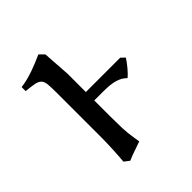

<svg xmlns="http://www.w3.org/2000/svg" viewBox="-144 -558 662 662"><g transform="rotate(-45 186.5 -227.5)"><path d="M171.4 -261.2H338.9L353 -247.6Q348.6 -240.7 342.8 -232.9Q336.9 -225.1 330.6 -217.5Q324.2 -210 318.1 -203.6Q312 -197.3 307.1 -193.4Q299.8 -200.7 291.5 -205.6Q283.2 -210.4 272.2 -213.9Q261.2 -217.3 246.3 -218.8Q231.4 -220.2 210.9 -220.2H171.4V-147.5Q171.4 -130.4 171.9 -115.2Q171.9 -98.1 172.4 -84.5Q172.9 -70.8 174.3 -58.6Q175.8 -46.4 177.5 -34.7Q179.2 -22.9 181.2 -10.7Q164.6 -4.4 147.2 1.2Q129.9 6.8 112.3 14.6L93.3 0Q94.2 -9.8 95.2 -23.7Q96.2 -37.6 96.9 -52.5Q97.7 -67.4 98.1 -81.8Q98.6 -96.2 98.6 -107.4V-332.5Q98.6 -357.9 97.2 -372.3Q95.7 -386.7 88.9 -394.3Q82 -401.9 67.6 -404.8Q53.2 -407.7 26.9 -410.2V-429.7Q44.4 -432.1 59.3 -436Q74.2 -439.9 88.4 -444.8Q102.5 -449.7 116.9 -455.6Q131.3 -461.4 147.5 -468.8L164.6 -451.7Q166 -423.3 168 -400.9Q168.9 -391.1 169.4 -381.8Q169.9 -372.6 170.4 -365.7Q170.9 -356.9 171.4 -350.1Z"/></g></svg>

Font: Noto Serif Devanagari
Style: Bold
Weight: 700
Designer: Monotype Design Team
Foundry: Monotype Imaging Inc.
Version: Version 1.01